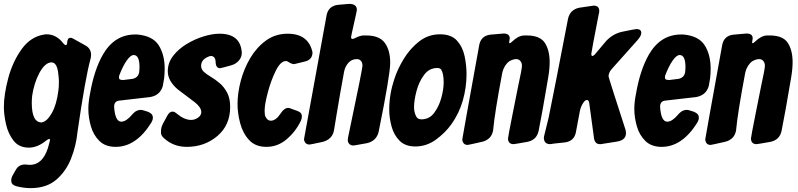

<svg xmlns="http://www.w3.org/2000/svg" viewBox="-28 -751 4119 991"><path d="M130 220Q93 220 56 210Q43 206 37.5 200.5Q32 195 31 189.5Q30 184 30 180V179Q30 167 38 153Q46 139 54 125Q69 98 102 98L126 100Q191 100 219 14Q230 -24 230 -28Q230 -34 226 -34Q222 -34 211 -26Q166 11 121 11Q70 11 42 -25Q14 -61 3 -110Q-8 -159 -8 -199Q-8 -263 14.5 -347.5Q37 -432 83.5 -497Q130 -562 201 -573L212 -574Q263 -574 299 -527Q307 -518 311 -518Q319 -518 319 -535Q321 -556 336 -556Q342 -556 349 -552L417 -514Q442 -498 442 -468Q442 -459 440 -450Q412 -349 372 -70Q365 1 339 67Q313 133 262.5 176.5Q212 220 130 220ZM187 -119Q215 -124 239.5 -167.5Q264 -211 273 -281Q276 -298 276 -330Q276 -346 273 -369Q267 -429 238 -429Q205 -429 175 -374Q148 -323 138 -257Q136 -237 136 -220Q136 -119 187 -119Z M569 7Q516 7 485 -23.5Q454 -54 441 -99.5Q428 -145 428 -189Q428 -225 437 -269Q458 -390 503 -469Q563 -573 670 -573H680Q760 -566 791 -517.5Q822 -469 822 -396Q822 -371 819 -345L812 -306Q798 -259 747 -250L590 -232Q561 -230 561 -200Q566 -123 598 -123Q611 -123 625 -132.5Q639 -142 649 -154Q666 -174 677.5 -179Q689 -184 698 -184Q703 -184 707 -183Q711 -182 736 -174Q748 -169 754.5 -162Q761 -155 761 -142Q761 -132 753 -118Q675 7 569 7ZM608 -338 656 -344Q685 -350 690 -377Q692 -391 692 -405Q692 -467 662 -467Q646 -467 626 -438.5Q606 -410 588 -363Q586 -357 586 -352Q586 -342 593 -340Q600 -338 608 -338Z M936 7Q867 7 818 -38Q803 -51 803 -66V-74Q803 -94 813.5 -113.5Q824 -133 835.5 -154Q847 -175 862 -175Q873 -175 885 -164Q924 -132 958 -132Q978 -132 994.5 -144Q1011 -156 1011 -172Q1011 -196 979 -222L889 -290Q838 -334 838 -383Q838 -427 865.5 -462.5Q893 -498 935 -523.5Q977 -549 1022.5 -563Q1068 -577 1105 -577Q1214 -577 1220 -479Q1220 -456 1205 -438.5Q1190 -421 1166 -414Q1112 -399 1108 -399Q1086 -399 1085 -430.5Q1084 -462 1060 -462L1054 -461Q1010 -446 1010 -411Q1010 -393 1024.5 -380Q1039 -367 1061 -354Q1083 -341 1105.5 -322Q1128 -303 1144 -273.5Q1160 -244 1160 -199Q1160 -105 1094 -49Q1028 7 936 7Z M1347 7Q1290 7 1257.5 -28.5Q1225 -64 1211.5 -115.5Q1198 -167 1198 -214Q1198 -270 1214.5 -333Q1231 -396 1263.5 -451Q1296 -506 1344.5 -541.5Q1393 -577 1457 -577Q1564 -577 1585 -481Q1585 -444 1548 -434Q1493 -420 1490 -420Q1478 -420 1461 -431Q1454 -436 1448 -436Q1420 -436 1395 -385Q1370 -334 1354 -273Q1338 -212 1338 -182V-175Q1338 -170 1339 -160Q1340 -150 1348.5 -139Q1357 -128 1370 -128Q1396 -128 1421 -166Q1439 -194 1460 -194Q1466 -194 1472 -191L1508 -178Q1518 -174 1524 -168Q1530 -162 1530 -149Q1530 -139 1525 -128Q1499 -73 1452.5 -33Q1406 7 1347 7Z M1795 0Q1783 0 1775 -8Q1767 -16 1767 -28L1768 -39Q1843 -396 1843 -412Q1843 -422 1839 -431Q1831 -446 1814 -446Q1787 -446 1770 -426.5Q1753 -407 1748 -381Q1725 -256 1710 -164L1696 -79Q1688 -33 1639 -19Q1574 -5 1570 -5Q1545 -5 1541 -32L1658 -674Q1668 -720 1716 -726L1774 -731Q1814 -731 1814 -700Q1814 -695 1799 -629.5Q1784 -564 1784 -559Q1784 -550 1792 -550Q1797 -550 1810 -557Q1830 -567 1848 -568H1862Q1930 -568 1958 -530Q1986 -492 1986 -427Q1986 -365 1926 -69Q1914 -23 1866 -12Q1808 -2 1804 -1Q1800 0 1795 0Z M2116 5Q2064 5 2034.5 -24.5Q2005 -54 1993 -98.5Q1981 -143 1981 -186Q1981 -264 2007 -342Q2024 -395 2056.5 -448Q2089 -501 2136 -537.5Q2183 -574 2243 -574Q2301 -574 2330.5 -541.5Q2360 -509 2370 -461.5Q2380 -414 2380 -368Q2380 -300 2361 -233Q2342 -166 2302 -110Q2270 -65 2221.5 -30Q2173 5 2116 5ZM2147 -135Q2188 -135 2213 -168.5Q2238 -202 2250 -246.5Q2262 -291 2262 -325Q2262 -372 2249 -392Q2243 -400 2229 -400Q2187 -400 2160.5 -364Q2134 -328 2121.5 -280Q2109 -232 2109 -196Q2109 -178 2117 -156.5Q2125 -135 2147 -135Z M2386 -3Q2361 -3 2358 -31Q2358 -36 2446 -521Q2456 -566 2502 -572L2571 -578Q2603 -578 2603 -553Q2603 -549 2601.5 -542.5Q2600 -536 2600 -533Q2600 -528 2602 -528Q2607 -528 2615 -536Q2647 -567 2677 -568H2691Q2759 -568 2784 -530Q2809 -492 2809 -430Q2809 -394 2801 -348Q2770 -164 2752 -75Q2742 -29 2695 -19Q2628 -7 2623 -7Q2595 -7 2594 -36Q2594 -43 2619 -169L2647 -309Q2666 -395 2666 -412Q2666 -426 2658 -436Q2650 -446 2636 -446Q2621 -446 2601 -435Q2575 -416 2565 -378Q2526 -173 2517 -77Q2509 -33 2464 -20Q2390 -3 2386 -3Z M3073 -7H3068Q3040 -7 3037 -45L3013 -221Q3010 -235 3002 -235Q2993 -235 2985 -224Q2970 -203 2965 -178L2944 -66Q2934 -22 2888 -16L2832 -10Q2816 -7 2812 -7Q2781 -7 2779 -38Q2779 -43 2780 -47Q2781 -51 2804 -145Q2832 -281 2904 -655Q2915 -701 2961 -711Q3031 -722 3036 -722Q3065 -722 3065 -694L3064 -683L3063 -681Q3024 -481 3024 -473Q3024 -463 3029 -462Q3037 -462 3049 -478L3102 -541Q3137 -577 3183 -587Q3250 -601 3257 -601Q3282 -601 3282 -581Q3282 -565 3260 -541L3127 -392Q3113 -374 3113 -357Q3113 -351 3200 -83Q3203 -73 3203 -64Q3203 -27 3155 -20Z M3387 7Q3334 7 3303 -23.5Q3272 -54 3259 -99.5Q3246 -145 3246 -189Q3246 -225 3255 -269Q3276 -390 3321 -469Q3381 -573 3488 -573H3498Q3578 -566 3609 -517.5Q3640 -469 3640 -396Q3640 -371 3637 -345L3630 -306Q3616 -259 3565 -250L3408 -232Q3379 -230 3379 -200Q3384 -123 3416 -123Q3429 -123 3443 -132.5Q3457 -142 3467 -154Q3484 -174 3495.5 -179Q3507 -184 3516 -184Q3521 -184 3525 -183Q3529 -182 3554 -174Q3566 -169 3572.5 -162Q3579 -155 3579 -142Q3579 -132 3571 -118Q3493 7 3387 7ZM3426 -338 3474 -344Q3503 -350 3508 -377Q3510 -391 3510 -405Q3510 -467 3480 -467Q3464 -467 3444 -438.5Q3424 -410 3406 -363Q3404 -357 3404 -352Q3404 -342 3411 -340Q3418 -338 3426 -338Z M3640 -3Q3615 -3 3612 -31Q3612 -36 3700 -521Q3710 -566 3756 -572L3825 -578Q3857 -578 3857 -553Q3857 -549 3855.5 -542.5Q3854 -536 3854 -533Q3854 -528 3856 -528Q3861 -528 3869 -536Q3901 -567 3931 -568H3945Q4013 -568 4038 -530Q4063 -492 4063 -430Q4063 -394 4055 -348Q4024 -164 4006 -75Q3996 -29 3949 -19Q3882 -7 3877 -7Q3849 -7 3848 -36Q3848 -43 3873 -169L3901 -309Q3920 -395 3920 -412Q3920 -426 3912 -436Q3904 -446 3890 -446Q3875 -446 3855 -435Q3829 -416 3819 -378Q3780 -173 3771 -77Q3763 -33 3718 -20Q3644 -3 3640 -3Z"/></svg>

Font: Bangerz
Style: Bold
Weight: 700
Designer: vernon adams
Foundry: Vernon Adams
Version: Version 2.10;February 7, 2025;FontCreator 13.0.0.2683 64-bit